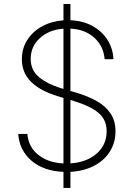

<svg xmlns="http://www.w3.org/2000/svg" viewBox="-20 -838 661 949"><path d="M293.7 90.9V11.4Q194.6 7.5 135.1 -44.2Q75.6 -95.9 70 -176.1H115.4Q120.4 -111.5 169.2 -72.6Q218 -33.7 293.7 -30.2V-354L263.1 -363.3Q177.6 -389.6 132.8 -434.3Q88.1 -479 88.1 -545.5Q88.1 -598.4 114.7 -640.3Q141.3 -682.2 187.9 -707.7Q234.4 -733.3 293.7 -737.6V-818.2H328.1V-737.9Q389.6 -735.4 436.4 -709.9Q483.3 -684.3 510.7 -641.9Q538 -599.4 540.8 -545.5H497.2Q491.8 -610.1 446.2 -651.5Q400.6 -692.8 328.1 -696.7V-388.5L360.4 -378.9Q414.8 -362.6 457.9 -338.4Q501.1 -314.3 525.9 -277.9Q550.8 -241.5 550.8 -188.9Q550.8 -133.9 523.6 -89.8Q496.4 -45.8 446.4 -19.2Q396.3 7.5 328.1 11.4V90.9ZM328.1 -30.5Q408 -35.5 457.6 -78.7Q507.1 -121.8 507.1 -189.3Q507.1 -246.4 466.6 -280.2Q426.1 -313.9 348 -337.7L328.1 -343.8ZM293.7 -398.4V-696.4Q221.9 -690.7 176.8 -649.3Q131.7 -608 131.7 -546.9Q131.7 -490.4 173.5 -456.3Q215.2 -422.2 280.9 -402.3Z"/></svg>

Font: Inter Extra Light BETA
Style: Regular
Weight: 200
Designer: Rasmus Andersson
Foundry: rsms
Version: Version 3.011;git-f93a4a705